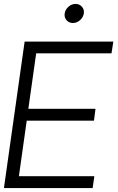

<svg xmlns="http://www.w3.org/2000/svg" viewBox="-25 -963 603 983"><path d="M384.5 -859.6Q368.2 -845.2 348.1 -845.2Q328.1 -845.2 315.7 -859.6Q303.2 -874 306.2 -894Q309.1 -914.1 325.4 -928.5Q341.8 -942.9 361.8 -942.9Q381.8 -942.9 394.5 -928.5Q407.2 -914.1 404.1 -894Q400.9 -874 384.5 -859.6ZM160.2 -689.9 120.1 -405.8H463.9L456.1 -345.2H111.8L71.8 -61H458L449.2 0H-4.9L101.1 -750H555.2L545.9 -689.9Z"/></svg>

Font: Oakes Grotesk
Style: Light Italic
Weight: 300
Designer: Samuel Oakes
Foundry: Samuel Oakes
Version: Version 1.0 | wf-rip DC20170320